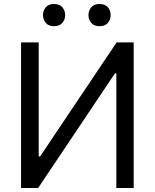

<svg xmlns="http://www.w3.org/2000/svg" viewBox="-20 -939 773 959"><path d="M647.7 0V-727.3H562.5L180.4 -157.7H173.3V-727.3H85.2V0H170.5L554 -572.4H561.1V0ZM194.6 -863.6Q194.6 -886 208.5 -902.5Q222.3 -919 250 -919Q277.7 -919 291.5 -902.5Q305.4 -886 305.4 -863.6Q305.4 -841.3 291.5 -824.8Q277.7 -808.2 250 -808.2Q222.3 -808.2 208.5 -824.8Q194.6 -841.3 194.6 -863.6ZM421.9 -863.6Q421.9 -886 435.7 -902.5Q449.6 -919 477.3 -919Q505 -919 518.8 -902.5Q532.7 -886 532.7 -863.6Q532.7 -841.3 518.8 -824.8Q505 -808.2 477.3 -808.2Q449.6 -808.2 435.7 -824.8Q421.9 -841.3 421.9 -863.6Z"/></svg>

Font: Inter UI
Style: Regular
Weight: 400
Designer: Rasmus Andersson
Foundry: rsms
Version: Version 2.2